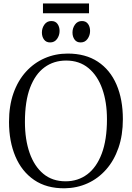

<svg xmlns="http://www.w3.org/2000/svg" viewBox="-20 -1054 746 1086"><path d="M346 11Q243.5 12 173.2 -36Q103 -84 67 -169.2Q31 -254.5 31 -364.5Q31 -455.5 56.2 -527Q81.5 -598.5 127 -648.5Q172.5 -698.5 233 -724.8Q293.5 -751 363 -751Q464 -751 533.5 -705Q603 -659 639 -575.5Q675 -492 675 -379.5Q675 -289.5 650 -217.5Q625 -145.5 580 -94.8Q535 -44 475.2 -17Q415.5 10 346 11ZM351 -28.5Q421 -28.5 473.5 -67.8Q526 -107 555.5 -185Q585 -263 585 -379.5Q585 -476.5 558.5 -551.2Q532 -626 480.5 -668.8Q429 -711.5 354 -711.5Q284 -711.5 231.8 -673.2Q179.5 -635 150.2 -558.2Q121 -481.5 121 -364.5Q121 -264.5 147.5 -189Q174 -113.5 225 -71Q276 -28.5 351 -28.5ZM263 -814Q241 -814 229 -830.2Q217 -846.5 217 -870Q217 -895 231.2 -915Q245.5 -935 270 -935H271Q293.5 -935 305.2 -918.8Q317 -902.5 317 -879Q317 -854 302.8 -834Q288.5 -814 264 -814ZM435.5 -814Q413.5 -814 401.8 -830.2Q390 -846.5 390 -870Q390 -895 404.2 -915Q418.5 -935 443 -935H444Q466 -935 477.8 -918.8Q489.5 -902.5 489.5 -879Q489.5 -854 475.2 -834Q461 -814 436.5 -814ZM483.5 -1034.5V-979H223V-1034.5Z"/></svg>

Font: Merriweather 60pt Light
Style: Regular
Weight: 300
Version: Version 2.100